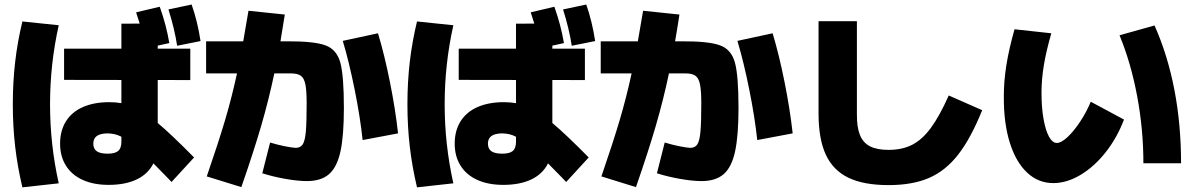

<svg xmlns="http://www.w3.org/2000/svg" viewBox="-20 -802 5226 841"><path d="M243.2 -172.9Q243.2 -229.5 268.8 -270.5Q294.4 -311.5 343 -333Q391.6 -354.5 459 -354.5Q486.3 -354.5 511.7 -350.1V-451.7L260.7 -452.1V-588.9H511.7V-698.2L591.8 -698.7L576.2 -748L679.7 -772.5Q708.5 -691.9 721.7 -613.3L670.9 -602.1V-588.9H813.5V-451.2L670.9 -451.7V-263.2Q728.5 -215.3 830.1 -112.3L731.4 -4.9Q715.8 -20.5 709 -28.3L651.9 -86.4Q628.9 -40 578.9 -16.1Q528.8 7.8 456.1 7.8Q390.1 7.8 342.3 -13.9Q294.4 -35.6 268.8 -76.4Q243.2 -117.2 243.2 -172.9ZM36.1 -345.7Q36.1 -441.9 46.4 -530.8Q56.6 -619.6 78.1 -708L237.3 -691.4Q199.2 -521 199.2 -345.7Q199.2 -169.4 237.3 1L78.1 18.6Q56.6 -71.3 46.4 -160.2Q36.1 -249 36.1 -345.7ZM717.8 -760.7 819.3 -782.2Q845.2 -709 858.4 -622.1L755.9 -601.6Q744.6 -675.8 717.8 -760.7ZM451.2 -128.9Q483.9 -128.9 497.8 -140.9Q511.7 -152.8 511.7 -181.6V-203.1Q496.6 -210.9 482.2 -214.1Q467.8 -217.3 451.2 -217.8Q418.9 -217.3 403.8 -206.1Q388.7 -194.8 388.7 -172.9Q388.7 -150.4 403.8 -139.6Q418.9 -128.9 451.2 -128.9Z M1128.9 -43 1163.1 -177.7Q1196.8 -167.5 1227.5 -161.4Q1258.3 -155.3 1275.4 -154.3Q1296.4 -154.8 1306.2 -169.9Q1315.9 -185.1 1319.6 -225.1Q1323.2 -265.1 1323.2 -349.6Q1323.2 -405.3 1317.6 -432.6Q1312 -460 1297.6 -470.2Q1283.2 -480.5 1253.9 -480.5H1181.6Q1157.2 -364.7 1124 -250.7Q1090.8 -136.7 1037.1 17.6L885.7 -29.3Q937 -178.2 966.3 -277.3Q995.6 -376.5 1018.1 -480.5H882.8V-621.1H1045.4L1068.4 -754.9L1227.5 -738.3Q1219.2 -683.1 1208.5 -621.1H1236.3Q1356.4 -621.6 1405.8 -603.3Q1455.1 -585 1470.7 -527.6Q1486.3 -470.2 1486.3 -329.1Q1486.3 -207 1471.2 -138.2Q1456.1 -69.3 1421.1 -39.1Q1386.2 -8.8 1324.2 -8.8Q1285.6 -8.8 1231.2 -18.3Q1176.8 -27.8 1128.9 -43ZM1481.4 -623 1635.7 -656.2Q1664.6 -560.1 1688.2 -441.7Q1711.9 -323.2 1723.6 -217.8L1568.4 -188.5Q1558.1 -286.6 1533.7 -408.4Q1509.3 -530.3 1481.4 -623Z M1971.7 -172.9Q1971.7 -229.5 1997.3 -270.5Q2022.9 -311.5 2071.5 -333Q2120.1 -354.5 2187.5 -354.5Q2214.8 -354.5 2240.2 -350.1V-451.7L1989.3 -452.1V-588.9H2240.2V-698.2L2320.3 -698.7L2304.7 -748L2408.2 -772.5Q2437 -691.9 2450.2 -613.3L2399.4 -602.1V-588.9H2542V-451.2L2399.4 -451.7V-263.2Q2457 -215.3 2558.6 -112.3L2460 -4.9Q2444.3 -20.5 2437.5 -28.3L2380.4 -86.4Q2357.4 -40 2307.4 -16.1Q2257.3 7.8 2184.6 7.8Q2118.7 7.8 2070.8 -13.9Q2022.9 -35.6 1997.3 -76.4Q1971.7 -117.2 1971.7 -172.9ZM1764.6 -345.7Q1764.6 -441.9 1774.9 -530.8Q1785.2 -619.6 1806.6 -708L1965.8 -691.4Q1927.7 -521 1927.7 -345.7Q1927.7 -169.4 1965.8 1L1806.6 18.6Q1785.2 -71.3 1774.9 -160.2Q1764.6 -249 1764.6 -345.7ZM2446.3 -760.7 2547.9 -782.2Q2573.7 -709 2586.9 -622.1L2484.4 -601.6Q2473.1 -675.8 2446.3 -760.7ZM2179.7 -128.9Q2212.4 -128.9 2226.3 -140.9Q2240.2 -152.8 2240.2 -181.6V-203.1Q2225.1 -210.9 2210.7 -214.1Q2196.3 -217.3 2179.7 -217.8Q2147.5 -217.3 2132.3 -206.1Q2117.2 -194.8 2117.2 -172.9Q2117.2 -150.4 2132.3 -139.6Q2147.5 -128.9 2179.7 -128.9Z M2857.4 -43 2891.6 -177.7Q2925.3 -167.5 2956.1 -161.4Q2986.8 -155.3 3003.9 -154.3Q3024.9 -154.8 3034.7 -169.9Q3044.4 -185.1 3048.1 -225.1Q3051.8 -265.1 3051.8 -349.6Q3051.8 -405.3 3046.1 -432.6Q3040.5 -460 3026.1 -470.2Q3011.7 -480.5 2982.4 -480.5H2910.2Q2885.7 -364.7 2852.5 -250.7Q2819.3 -136.7 2765.6 17.6L2614.3 -29.3Q2665.5 -178.2 2694.8 -277.3Q2724.1 -376.5 2746.6 -480.5H2611.3V-621.1H2773.9L2796.9 -754.9L2956.1 -738.3Q2947.8 -683.1 2937 -621.1H2964.8Q3085 -621.6 3134.3 -603.3Q3183.6 -585 3199.2 -527.6Q3214.8 -470.2 3214.8 -329.1Q3214.8 -207 3199.7 -138.2Q3184.6 -69.3 3149.7 -39.1Q3114.7 -8.8 3052.7 -8.8Q3014.2 -8.8 2959.7 -18.3Q2905.3 -27.8 2857.4 -43ZM3210 -623 3364.3 -656.2Q3393.1 -560.1 3416.7 -441.7Q3440.4 -323.2 3452.1 -217.8L3296.9 -188.5Q3286.6 -286.6 3262.2 -408.4Q3237.8 -530.3 3210 -623Z M3565.4 -301.8V-709H3733.4V-301.8Q3732.9 -245.1 3746.6 -210.9Q3760.3 -176.8 3790.8 -161.1Q3821.3 -145.5 3872.1 -145.5Q3932.1 -145.5 3975.8 -168Q4019.5 -190.4 4057.4 -241.7Q4095.2 -293 4135.7 -383.8L4282.2 -319.3Q4232.4 -195.8 4177 -124.8Q4121.6 -53.7 4049.1 -22.5Q3976.6 8.8 3872.1 8.8Q3763.7 8.8 3696.5 -23.4Q3629.4 -55.7 3597.7 -123.5Q3565.9 -191.4 3565.4 -301.8Z M4377 -376Q4376.5 -442.9 4387.7 -514.2Q4398.9 -585.4 4423.8 -673.8L4585 -656.2Q4562.5 -578.1 4552.2 -516.1Q4542 -454.1 4542 -395.5Q4542 -331.5 4550.8 -281.5Q4559.6 -231.4 4574.7 -203.6Q4589.8 -175.8 4609.4 -175.8Q4627.9 -175.8 4655.3 -200.9Q4682.6 -226.1 4710.4 -267.8Q4738.3 -309.6 4757.8 -356.4L4903.3 -278.3Q4873 -198.2 4822.8 -134.8Q4772.5 -71.3 4712.4 -35.6Q4652.3 0 4593.8 0Q4527.8 0 4478.8 -46.1Q4429.7 -92.3 4403.1 -177.2Q4376.5 -262.2 4377 -376ZM4883.8 -647.5 5037.1 -690.4Q5094.7 -561 5124 -408.9Q5153.3 -256.8 5153.3 -86.9H4988.3Q4988.3 -233.9 4961.2 -379.6Q4934.1 -525.4 4883.8 -647.5Z"/></svg>

Font: Pretendard GOV Black
Style: Regular
Weight: 900
Designer: Base glyphs from Inter by Rasmus Andersson; Hangeul glyphs from Noto Sans CJK(Source Han Sans) by Jang Soo-young and Kan
Foundry: Kil Hyung-jin
Version: Version 1.309